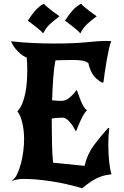

<svg xmlns="http://www.w3.org/2000/svg" viewBox="-20 -965 663 1028"><path d="M46 0Q61 -9 72.5 -34Q84 -59 92.5 -91Q101 -123 105 -157.5Q109 -192 109 -221Q109 -266 99.5 -307Q90 -348 73 -369Q89 -385 99.5 -411.5Q110 -438 116 -468.5Q122 -499 124 -531Q126 -563 126 -591Q126 -614 125 -631Q124 -648 123 -657Q100 -665 75.5 -690Q51 -715 39 -744Q103 -737 160.5 -734.5Q218 -732 269 -732Q378 -732 445 -739Q512 -746 551 -746Q559 -746 565 -745.5Q571 -745 576 -744Q570 -733 563.5 -704Q557 -675 551 -640.5Q545 -606 540.5 -573.5Q536 -541 534 -525L527 -522Q492 -542 476.5 -567Q461 -592 453 -627Q439 -638 418 -641Q397 -644 365 -644Q339 -644 315 -643Q291 -642 277 -642Q269 -603 265 -547Q261 -491 259 -428Q273 -426 287.5 -425.5Q302 -425 310 -425Q331 -425 351.5 -441.5Q372 -458 391 -484Q396 -472 401 -456.5Q406 -441 412.5 -425.5Q419 -410 427 -396Q435 -382 446 -375Q437 -366 428.5 -352Q420 -338 412.5 -322Q405 -306 398.5 -290Q392 -274 387 -261Q381 -272 373 -285Q365 -298 356 -309Q347 -320 336.5 -327.5Q326 -335 314 -335Q305 -335 288 -334Q271 -333 257 -330V-312Q257 -249 258.5 -192.5Q260 -136 264 -94L433 -77Q447 -139 482.5 -187Q518 -235 559 -280L565 -278Q562 -255 561 -232.5Q560 -210 560 -189Q560 -137 565 -95Q570 -53 577 -32Q560 -30 543.5 -26.5Q527 -23 508 -15Q489 -7 467.5 7Q446 21 420 43Q336 18 254 5.5Q172 -7 106 -7Q74 -7 47 3ZM328 -854Q344 -880 365.5 -905.5Q387 -931 414 -945Q420 -938 431 -928.5Q442 -919 455 -909Q468 -899 480 -890.5Q492 -882 498 -878Q468 -856 446.5 -836Q425 -816 410 -786Q405 -793 394 -802.5Q383 -812 370.5 -822Q358 -832 346.5 -840.5Q335 -849 328 -854ZM129 -854Q145 -880 166.5 -905.5Q188 -931 215 -945Q221 -938 232 -928.5Q243 -919 256 -909Q269 -899 281 -890.5Q293 -882 299 -878Q269 -856 247.5 -836Q226 -816 211 -786Q206 -793 195 -802.5Q184 -812 171.5 -822Q159 -832 147.5 -840.5Q136 -849 129 -854Z"/></svg>

Font: New Rocker
Style: Regular
Weight: 400
Designer: Pablo Impallari, Brenda Gallo, Rodrigo Fuenzalida
Foundry: Pablo Impallari, Brenda Gallo, Rodrigo Fuenzalida
Version: Version 1.000; ttfautohint (v0.93) -l 8 -r 50 -G 200 -x 14 -